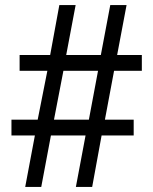

<svg xmlns="http://www.w3.org/2000/svg" viewBox="-20 -734 602 754"><path d="M79 0H142L180 -202H316L278 0H342L379 -202H505V-264H392L428 -456H537V-518H440L477 -714H413L376 -518H240L277 -714H213L177 -518H57V-456H166L128 -264H25V-202H117ZM192 -264 229 -456H365L329 -264Z"/></svg>

Font: Noto Serif Malayalam Medium
Style: Regular
Weight: 500
Designer: Indian type Foundry, Jelle Bosma, Monotype Design Team
Foundry: Monotype Imaging Inc.
Version: Version 2.104